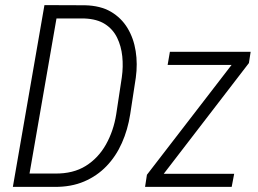

<svg xmlns="http://www.w3.org/2000/svg" viewBox="-20 -731 1010 751"><path d="M193.4 0H59.6L69.8 -52.2H195.3Q266.1 -51.3 315.4 -82Q364.7 -112.8 394.5 -166Q424.3 -219.2 434.6 -284.2L456.5 -428.7Q462.4 -470.2 458.3 -510.5Q454.1 -550.8 438 -583.7Q421.9 -616.7 390.9 -636.7Q359.9 -656.7 310.5 -658.7H170.4L180.7 -710.9L312 -710.4Q373 -709 413.8 -685.1Q454.6 -661.1 478.8 -621.1Q502.9 -581.1 510.7 -531Q518.6 -481 511.2 -427.2L489.3 -284.2Q480 -224.1 456.8 -171.9Q433.6 -119.6 396.5 -81.1Q359.4 -42.5 308.8 -21Q258.3 0.5 193.4 0ZM210 -710.9 86.4 0H30.3L153.8 -710.9ZM896 -51.3 886.2 0H564.9L573.7 -51.3ZM953.6 -484.4 581.1 0H547.4L554.7 -47.4L925.3 -528.3H960.4ZM938.5 -528.3 929.2 -477.1H635.7L644.5 -528.3Z"/></svg>

Font: Roboto Condensed Light
Style: Italic
Weight: 300
Italic angle: -12°
Designer: Christian Robertson
Foundry: Google
Version: Version 3.0; 2020